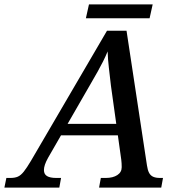

<svg xmlns="http://www.w3.org/2000/svg" viewBox="-75 -854 809 874"><path d="M-55 0 -46 -44H-27Q-7 -44 6.5 -50Q20 -56 33.5 -73Q47 -90 66 -122L412 -714H501L594 -101Q597 -80 603.5 -67.5Q610 -55 622 -49.5Q634 -44 653 -44H667L659 0H376L384 -44H407Q439 -44 459 -57Q479 -70 479 -93Q479 -101 478.5 -110.5Q478 -120 477 -127L430 -464Q425 -508 420.5 -546Q416 -584 415 -620Q405 -596 394 -574Q383 -552 369.5 -528Q356 -504 338 -473L144 -136Q134 -118 129.5 -104.5Q125 -91 125 -80Q125 -61 139 -52.5Q153 -44 181 -44H203L195 0ZM181 -238V-290H512V-238ZM316 -771 330 -834H620L606 -771Z"/></svg>

Font: ET Text
Style: Italic
Weight: 470
Italic angle: -12°
Designer: Monotype Design Team
Foundry: Monotype Imaging Inc.
Version: Version 2.009